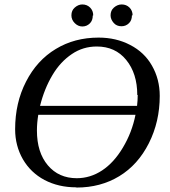

<svg xmlns="http://www.w3.org/2000/svg" viewBox="-20 -833 762 863"><path d="M324 10 322 9Q243 9 180 -24Q118 -57 83 -117Q48 -178 48 -252Q48 -371 97 -466Q146 -562 231 -613Q315 -664 423 -664Q502 -664 565 -631Q629 -598 663 -538Q698 -477 698 -402Q698 -286 649 -189Q600 -92 516 -41Q432 10 324 10ZM146 -247V-246Q146 -148 195 -90Q244 -32 325 -32Q386 -32 439 -67Q492 -102 532 -169Q573 -237 589 -317H152Q146 -280 146 -247ZM599 -406H597Q597 -503 547 -564Q498 -624 415 -624Q353 -624 303 -590Q251 -555 216 -496Q179 -434 160 -357H596Q599 -382 599 -406ZM576 -764H573Q573 -742 560 -729Q546 -715 526 -715Q504 -715 491 -730Q477 -746 477 -764Q477 -786 492 -799Q508 -813 527 -813Q548 -813 562 -799Q576 -785 576 -764ZM399 -764 397 -763Q397 -741 384 -728Q370 -714 350 -714Q331 -714 316 -729Q301 -744 301 -764Q301 -786 316 -799Q332 -813 350 -813Q371 -813 385 -799Q399 -785 399 -764Z"/></svg>

Font: Libra Serif Modern
Style: Italic
Weight: 400
Italic angle: -12°
Designer: Stefan Peev, Context Ltd
Foundry: Stefan Peev, Context Ltd
Version: Version 1.000